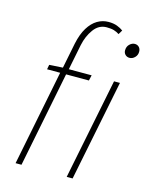

<svg xmlns="http://www.w3.org/2000/svg" viewBox="-112 -806 685 878"><g transform="rotate(15 231.0 -367.0)"><path d="M48 0 138 -452H76L80 -474L144 -478L168 -598Q178 -645 196.5 -675Q215 -705 239.5 -719.5Q264 -734 292 -734Q316 -734 333 -727.5Q350 -721 362 -712L350 -692Q338 -700 324.5 -704Q311 -708 290 -708Q253 -708 229 -675Q205 -642 196 -598L172 -478H280L274 -452H166L76 0ZM290 0 386 -478H414L318 0ZM426 -600Q414 -600 406 -608Q398 -616 398 -628Q398 -646 409.5 -657Q421 -668 434 -668Q446 -668 454 -660Q462 -652 462 -638Q462 -622 451 -611Q440 -600 426 -600Z"/></g></svg>

Font: Source Sans Variable
Style: Italic
Weight: 200
Italic angle: -11°
Designer: Paul D. Hunt
Foundry: Adobe Systems Incorporated
Version: Version 3.006;hotconv 1.0.111;makeotfexe 2.5.65597